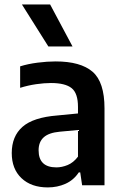

<svg xmlns="http://www.w3.org/2000/svg" viewBox="-20 -828 544 858"><path d="M193.5 9.5Q119.5 9.5 76 -31.8Q32.5 -73 32.5 -144Q32.5 -219 80.5 -261.2Q128.5 -303.5 236 -312L328.5 -321V-350Q328.5 -411.5 300 -434.2Q271.5 -457 207.5 -457Q178 -457 141.5 -451.8Q105 -446.5 70 -435.5V-531.5Q105 -542.5 148 -548Q191 -553.5 228.5 -553.5Q340 -553.5 393.5 -507.5Q447 -461.5 447 -343.5V0H347L338.5 -57.5H332Q309 -23 272.8 -6.8Q236.5 9.5 193.5 9.5ZM152.5 -156.5Q152.5 -80 232 -80Q256.5 -80 282.2 -90.5Q308 -101 328.5 -128V-247L247.5 -239.5Q198 -235 175.2 -214.2Q152.5 -193.5 152.5 -156.5ZM196 -620.5 78 -808H204L304 -620.5Z"/></svg>

Font: Encode Sans Semi Condensed SemiBold
Style: Regular
Weight: 600
Width: 4
Designer: Multiple Designers
Foundry: Impallari Type
Version: Version 3.000; ttfautohint (v1.8.3) -l 8 -r 50 -G 200 -x 14 